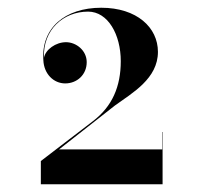

<svg xmlns="http://www.w3.org/2000/svg" viewBox="-20 -934 510 496"><path d="M400 -458V-593H399V-548H132.5L277 -661.5C322 -694 388 -731 388 -800C388 -863 333.5 -914 241.5 -914C147.5 -914 86 -861 92 -778.5C93.5 -743 118.5 -718.5 148.5 -718.5C178.5 -718.5 204 -740.5 204 -773.5C204 -803.5 177 -825 150.5 -825C124 -825 97.5 -806 93.5 -784.5C90.5 -857.5 144 -904 207.5 -904C259 -904 292 -844.5 292 -776C292 -710.5 270 -659 220 -621L85.5 -518V-458Z"/></svg>

Font: Bodoni* 96pt
Style: Bold
Weight: 700
Version: Version 2.3